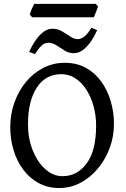

<svg xmlns="http://www.w3.org/2000/svg" viewBox="-20 -953 647 988"><path d="M285.2 14.6Q225.6 14.6 178.7 -11Q131.8 -36.6 99.1 -80.6Q66.4 -124.5 49.6 -180.9Q32.7 -237.3 32.7 -298.8Q32.7 -365.2 54 -425Q75.2 -484.9 113.3 -531Q151.4 -577.1 202.6 -603.5Q253.9 -629.9 313.5 -629.9Q375.5 -629.9 422.6 -603.5Q469.7 -577.1 501.7 -532.5Q533.7 -487.8 550 -431.6Q566.4 -375.5 566.4 -315.9Q566.4 -249.5 543.9 -189.9Q521.5 -130.4 482.4 -84.2Q443.4 -38.1 392.8 -11.7Q342.3 14.6 285.2 14.6ZM301.8 -46.4Q377.4 -46.4 426 -112.1Q474.6 -177.7 474.6 -307.1Q474.6 -357.9 461.9 -405Q449.2 -452.1 425.5 -489.7Q401.9 -527.3 368.9 -549.3Q335.9 -571.3 295.9 -571.3Q214.4 -571.3 169.2 -502Q124 -432.6 124 -313Q124 -240.2 148.4 -179.4Q172.9 -118.7 213.1 -82.5Q253.4 -46.4 301.8 -46.4ZM480 -797.9Q468.8 -771.5 450.7 -743.9Q432.6 -716.3 409.4 -697.8Q386.2 -679.2 359.4 -679.2Q335 -679.2 313.2 -692.6Q291.5 -706.1 270.8 -719.5Q250 -732.9 229.5 -732.9Q209 -732.9 193.1 -717.5Q177.2 -702.1 159.7 -674.8L129.9 -686Q141.6 -712.4 159.4 -740Q177.2 -767.6 200.4 -786.4Q223.6 -805.2 250.5 -805.2Q276.9 -805.2 299.6 -791.7Q322.3 -778.3 342 -764.9Q361.8 -751.5 379.4 -751.5Q416 -751.5 450.2 -810.1ZM484.4 -920.4Q481.9 -909.7 474.1 -891.4Q466.3 -873 462.9 -864.3H145.5L133.3 -877.4Q135.3 -888.2 143.1 -906Q150.9 -923.8 155.8 -933.1H472.2Z"/></svg>

Font: Gentium Book Plus
Style: Regular
Weight: 400
Designer: Victor Gaultney, Annie Olsen, Iska Routamaa, Becca Hirsbrunner
Foundry: SIL International
Version: Version 6.101